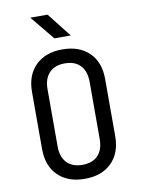

<svg xmlns="http://www.w3.org/2000/svg" viewBox="-102 -1018 804 1096"><g transform="rotate(-10 300.0 -470.0)"><path d="M300 10Q202 10 145 -46Q88 -102 88 -200V-530Q88 -628 145 -684Q202 -740 300 -740Q398 -740 455 -684.5Q512 -629 512 -531V-200Q512 -102 455 -46Q398 10 300 10ZM300 -71Q359 -71 390.5 -104.5Q422 -138 422 -200V-530Q422 -592 390.5 -625.5Q359 -659 300 -659Q242 -659 210 -625.5Q178 -592 178 -530V-200Q178 -138 210 -104.5Q242 -71 300 -71ZM267 -810 152 -950H252L362 -810Z"/></g></svg>

Font: Liga JetBrainsMono Nerd Font
Style: Regular
Weight: 400
Designer: Philipp Nurullin, Konstantin Bulenkov
Foundry: JetBrains
Version: Version 2.225; ttfautohint (v1.8.3)